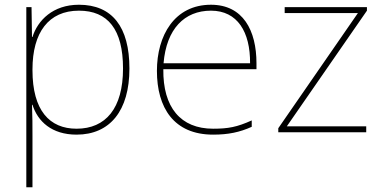

<svg xmlns="http://www.w3.org/2000/svg" viewBox="-20 -558 1609 810"><path d="M313 -538C203 -538 139 -472 117 -402H115L113 -528H91V232H117V15C117 -27 117 -71 115 -116H117C139 -46 198 10 303 10C444 10 526 -91 526 -269C526 -445 453 -538 313 -538ZM313 -513C435 -513 499 -434 499 -269C499 -101 426 -15 303 -15C189 -15 117 -92 117 -262V-265C117 -421 185 -513 313 -513Z M870 -538C716 -538 642 -408 642 -259C642 -104 713 10 879 10C943 10 991 0 1042 -23V-50C980 -22 943 -15 879 -15C742 -15 667 -105 669 -266H1062V-291C1062 -430 1005 -538 870 -538ZM870 -513C982 -513 1036 -423 1035 -291H670C682 -436 758 -513 870 -513Z M1525 0V-25H1190L1528 -513V-528H1181V-503H1490L1154 -17V0Z"/></svg>

Font: Noto Kufi Arabic Thin
Style: Regular
Weight: 100
Designer: Monotype Design Team, David Williams, Khaled Hosny
Foundry: Google LLC
Version: Version 2.109